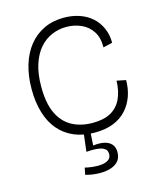

<svg xmlns="http://www.w3.org/2000/svg" viewBox="-132 -765 917 1103"><g transform="rotate(-15 326.5 -214.0)"><path d="M356 12Q288 12 234.5 -10.5Q181 -33 144 -76Q107 -119 88 -181.5Q69 -244 69 -322Q69 -401 88.5 -465.5Q108 -530 145 -576Q182 -622 234.5 -647Q287 -672 353 -672Q403 -672 445.5 -657.5Q488 -643 519 -615.5Q550 -588 567.5 -548.5Q585 -509 585 -461L530 -448Q531 -505 507 -542.5Q483 -580 442 -598.5Q401 -617 353 -617Q307 -617 265.5 -599Q224 -581 193 -545Q162 -509 144 -453.5Q126 -398 126 -321Q126 -224 154.5 -163.5Q183 -103 235.5 -74Q288 -45 359 -45Q425 -45 466.5 -68Q508 -91 529.5 -135.5Q551 -180 553 -244L607 -233Q607 -182 591.5 -138Q576 -94 545.5 -60Q515 -26 468 -7Q421 12 356 12ZM239 232 247 191Q266 196 292.5 199Q319 202 344.5 199.5Q370 197 386.5 185.5Q403 174 403 151Q403 140 398.5 131Q394 122 380.5 115Q367 108 342.5 105.5Q318 103 280 106L293 -2H332L327 81Q368 76 395.5 83Q423 90 437.5 107.5Q452 125 452 153Q452 190 431 210.5Q410 231 377 238.5Q344 246 307 243.5Q270 241 239 232Z"/></g></svg>

Font: Bricolage Grotesque ExtraLight
Style: Regular
Weight: 250
Designer: Mathieu Triay
Foundry: Atelier Triay
Version: Version 1.000;gftools[0.9.30]